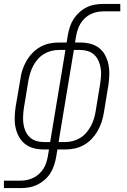

<svg xmlns="http://www.w3.org/2000/svg" viewBox="-29 -755 649 980"><path d="M-9 205V167H77Q93 167 109.5 163.5Q126 160 141.5 152.5Q157 145 170 133Q183 121 192.5 106.5Q202 92 207 76Q212 60 215 44L221 8H195Q168 8 143 1.5Q118 -5 98.5 -20.5Q79 -36 67 -58.5Q55 -81 50 -106Q45 -131 46 -157.5Q47 -184 51 -211L75 -351Q78 -375 85.5 -398Q93 -421 105.5 -443Q118 -465 136 -484Q154 -503 176.5 -515.5Q199 -528 223 -533Q247 -538 271 -538H311L318 -580Q322 -601 329 -621.5Q336 -642 348.5 -660.5Q361 -679 378 -694Q395 -709 415 -718.5Q435 -728 456.5 -731.5Q478 -735 499 -735H585V-697H499Q482 -697 465.5 -693.5Q449 -690 433.5 -682.5Q418 -675 405 -663Q392 -651 383 -636.5Q374 -622 368.5 -606Q363 -590 360 -574L354 -538H381Q407 -538 432.5 -531.5Q458 -525 477.5 -509.5Q497 -494 508.5 -471.5Q520 -449 525 -424Q530 -399 529 -372.5Q528 -346 524 -319L501 -179Q497 -155 489.5 -132Q482 -109 469.5 -87Q457 -65 439 -46Q421 -27 398.5 -14.5Q376 -2 352 3Q328 8 304 8H264L257 50Q253 71 246 91.5Q239 112 227 130.5Q215 149 197.5 164Q180 179 160 188.5Q140 198 118.5 201.5Q97 205 77 205ZM195 -30H227L305 -500H271Q252 -500 232.5 -495Q213 -490 195.5 -479.5Q178 -469 164 -453Q150 -437 140.5 -419Q131 -401 125.5 -382.5Q120 -364 116 -344L93 -204Q90 -184 89 -163.5Q88 -143 90.5 -123.5Q93 -104 101 -86Q109 -68 122.5 -55Q136 -42 155 -36Q174 -30 195 -30ZM304 -30Q323 -30 342.5 -35Q362 -40 379.5 -50.5Q397 -61 411 -77Q425 -93 434.5 -111Q444 -129 450 -147.5Q456 -166 459 -186L482 -326Q485 -346 486.5 -366.5Q488 -387 485 -406.5Q482 -426 474 -444Q466 -462 452.5 -475Q439 -488 420 -494Q401 -500 381 -500H348L270 -30Z"/></svg>

Font: Iosevka Slab XLtEx
Style: Italic
Weight: 200
Width: 7
Italic angle: -9°
Monospace: yes
Designer: Belleve Invis
Foundry: Belleve Invis
Version: Version 11.1.0; ttfautohint (v1.8.3)